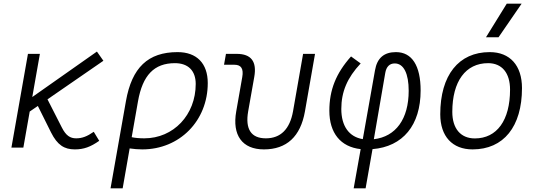

<svg xmlns="http://www.w3.org/2000/svg" viewBox="-20 -815 2970 1060"><path d="M43 0H108.9L144 -199.2L189 -230L261.7 -84C296.9 -13.7 335.4 9.8 393.1 9.8C442.4 9.8 480 -3.9 527.8 -37.6L497.6 -87.4C460.4 -61.5 433.1 -51.3 400.4 -51.3C367.7 -51.3 344.2 -65.9 321.3 -111.3L242.2 -266.6L550.8 -479.5L515.1 -530.3L158.2 -279.3L200.2 -517.6H134.3Z M960.4 -527.3C797.4 -527.3 708 -442.4 675.3 -256.8L590.3 224.6H657.2L695.8 4.4C719.2 7.8 742.2 9.8 765.6 9.8C971.7 9.8 1127 -147.9 1127 -356.4C1127 -465.3 1065.9 -527.3 960.4 -527.3ZM707 -57.6 741.7 -254.9C767.1 -399.9 831.1 -466.3 945.8 -466.3C1018.6 -466.3 1060.5 -424.8 1060.5 -351.6C1060.5 -180.7 938 -51.3 776.4 -51.3C749.5 -51.3 724.6 -53.7 707 -57.6Z M1437 9.8C1562.5 9.8 1639.2 -61 1663.6 -200.2L1719.2 -517.6H1653.3L1597.7 -200.2C1580.1 -102.1 1529.3 -51.3 1447.8 -51.3C1366.2 -51.3 1333 -102.1 1350.1 -200.2L1383.8 -390.6C1398.9 -475.1 1366.7 -517.6 1287.1 -517.6H1227.5L1216.8 -457.5H1274.4C1311.5 -457.5 1325.7 -435.5 1317.4 -389.2L1284.2 -200.2C1260.7 -68.4 1317.4 9.8 1437 9.8Z M1998.5 224.6 2036.6 8.3C2204.1 -5.4 2302.2 -123.5 2302.2 -315.4C2302.2 -452.6 2254.4 -527.3 2166 -527.3C2100.6 -527.3 2062 -495.1 2050.3 -426.8L1982.9 -46.9C1907.2 -59.1 1864.3 -118.7 1864.3 -213.4C1864.3 -308.1 1897 -385.7 1971.2 -464.8L1918 -503.4C1835 -410.2 1798.3 -318.4 1798.3 -203.6C1798.3 -81.1 1859.9 -3.9 1971.2 8.3L1932.6 224.6ZM2043.9 -46.4 2106.9 -412.1C2112.8 -447.3 2131.3 -464.8 2159.2 -464.8C2209.5 -464.8 2236.3 -407.7 2236.3 -314C2236.3 -157.7 2165 -60.5 2043.9 -46.4Z M2588.9 9.8C2760.3 9.8 2861.8 -115.7 2861.8 -328.6C2861.8 -453.6 2795.4 -527.3 2683.6 -527.3C2512.2 -527.3 2410.6 -399.9 2410.6 -184.1C2410.6 -62.5 2477.1 9.8 2588.9 9.8ZM2601.6 -50.8C2522.9 -50.8 2477.1 -105.5 2477.1 -197.3C2477.1 -366.2 2550.8 -466.3 2674.8 -466.3C2751.5 -466.3 2795.9 -412.1 2795.9 -320.3C2795.9 -150.9 2723.6 -50.8 2601.6 -50.8ZM2663.1 -609.4H2732.4L2859.9 -794.9H2777.8Z"/></svg>

Font: Cascadia Mono PL Light
Style: Italic
Weight: 300
Italic angle: -10°
Monospace: yes
Designer: Aaron Bell
Foundry: Saja Typeworks
Version: Version 2404.023